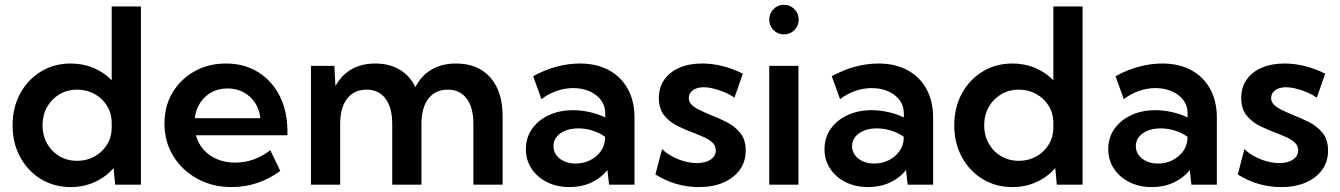

<svg xmlns="http://www.w3.org/2000/svg" viewBox="-20 -759 5508 789"><path d="M559.1 0H453.1L446.8 -68.4Q415 -31.7 369.6 -11Q324.2 9.8 270.5 9.8Q202.1 9.8 147.9 -23.4Q93.8 -56.6 62.7 -114Q31.7 -171.4 31.7 -244.1Q31.7 -316.9 62.7 -374.3Q93.8 -431.6 147.9 -464.8Q202.1 -498 270.5 -498Q321.3 -498 364.3 -480Q407.2 -461.9 439 -429.2V-732.4H559.1ZM297.4 -98.1Q336.4 -98.1 368.7 -116Q400.9 -133.8 419.9 -165Q439 -196.3 439 -236.3V-253.4Q439 -293 419.9 -324Q400.9 -355 368.7 -372.8Q336.4 -390.6 297.4 -390.6Q256.3 -390.6 224.1 -371.3Q191.9 -352.1 173.3 -319.1Q154.8 -286.1 154.8 -244.6Q154.8 -202.6 173.3 -169.4Q191.9 -136.2 224.1 -117.2Q256.3 -98.1 297.4 -98.1Z M1131.8 -56.6Q1040.5 9.8 932.1 9.8Q853.5 9.8 791 -24.4Q728.5 -58.6 692.1 -117.7Q655.8 -176.8 655.8 -251.5Q655.8 -322.3 688.7 -377.9Q721.7 -433.6 779.1 -465.8Q836.4 -498 908.7 -498Q983.9 -498 1040.8 -462.6Q1097.7 -427.2 1129.4 -364.5Q1161.1 -301.8 1161.1 -218.8V-203.1H785.2Q793.9 -169.9 816.2 -144.5Q838.4 -119.1 871.6 -105Q904.8 -90.8 946.3 -90.8Q1024.4 -90.8 1090.8 -141.6ZM780.3 -273.4H1049.8Q1045.9 -310.1 1027.6 -337.4Q1009.3 -364.7 980.2 -380.1Q951.2 -395.5 915 -395.5Q878.4 -395.5 849.6 -379.9Q820.8 -364.3 802.7 -336.7Q784.7 -309.1 780.3 -273.4Z M2045.4 0H1925.3V-250.5Q1925.3 -316.9 1897.7 -353.8Q1870.1 -390.6 1819.8 -390.6Q1769 -390.6 1740.5 -353.5Q1711.9 -316.4 1711.9 -250.5V0H1591.8V-250.5Q1591.8 -316.9 1564 -353.8Q1536.1 -390.6 1486.3 -390.6Q1435.1 -390.6 1406.5 -353.5Q1377.9 -316.4 1377.9 -250.5V0H1257.8V-488.3H1354L1358.4 -405.3Q1383.3 -450.7 1424.6 -474.4Q1465.8 -498 1522 -498Q1580.1 -498 1622.3 -472.9Q1664.6 -447.8 1687 -400.9Q1711.4 -448.7 1753.9 -473.4Q1796.4 -498 1854 -498Q1944.3 -498 1994.9 -440.7Q2045.4 -383.3 2045.4 -281.2Z M2587.4 0H2482.9L2476.1 -60.1Q2449.2 -26.9 2409.2 -8.5Q2369.1 9.8 2320.3 9.8Q2268.6 9.8 2228 -10.5Q2187.5 -30.8 2164.3 -65.9Q2141.1 -101.1 2141.1 -146Q2141.1 -193.4 2166.3 -229.2Q2191.4 -265.1 2235.1 -285.6Q2278.8 -306.2 2335 -306.2Q2369.1 -306.2 2403.6 -298.3Q2438 -290.5 2467.3 -276.4V-292Q2467.3 -324.2 2449.7 -347.7Q2432.1 -371.1 2402.3 -384Q2372.6 -397 2335.4 -397Q2301.8 -397 2268.1 -385.5Q2234.4 -374 2205.1 -351.6L2170.9 -445.8Q2217.8 -471.7 2266.8 -484.9Q2315.9 -498 2362.8 -498Q2431.6 -498 2481.9 -470.9Q2532.2 -443.8 2559.8 -393.8Q2587.4 -343.8 2587.4 -275.9ZM2345.2 -86.9Q2377 -86.9 2404.1 -100.1Q2431.2 -113.3 2448.5 -137Q2465.8 -160.6 2466.8 -191.4V-196.8Q2443.8 -213.4 2415 -222.4Q2386.2 -231.4 2356.9 -231.4Q2312 -231.4 2283.2 -211.2Q2254.4 -190.9 2254.4 -158.2Q2254.4 -138.2 2266.1 -121.8Q2277.8 -105.5 2298.6 -96.2Q2319.3 -86.9 2345.2 -86.9Z M2673.3 -42 2700.7 -146.5Q2716.8 -130.4 2740.7 -117.2Q2764.6 -104 2791.7 -96.4Q2818.8 -88.9 2844.7 -88.9Q2879.4 -88.9 2900.4 -103.3Q2921.4 -117.7 2921.4 -141.1Q2921.4 -159.7 2908.7 -172.1Q2896 -184.6 2875.5 -194.1Q2855 -203.6 2830.6 -212.9Q2798.3 -224.6 2765.1 -241Q2731.9 -257.3 2709.7 -284.4Q2687.5 -311.5 2687.5 -356.4Q2687.5 -399.9 2709.7 -431.6Q2731.9 -463.4 2772 -480.7Q2812 -498 2865.2 -498Q2949.2 -498 3032.7 -456.1L2998 -357.4Q2982.4 -369.1 2960 -378.9Q2937.5 -388.7 2914.1 -394.5Q2890.6 -400.4 2871.6 -400.4Q2843.8 -400.4 2827.1 -388.2Q2810.5 -376 2810.5 -356Q2810.5 -342.3 2819.8 -331.3Q2829.1 -320.3 2848.6 -310.1Q2868.2 -299.8 2898.9 -287.1Q2932.1 -274.4 2965.6 -257.6Q2999 -240.7 3021.7 -213.1Q3044.4 -185.5 3044.4 -140.1Q3044.4 -95.2 3020.3 -61.5Q2996.1 -27.8 2952.9 -9Q2909.7 9.8 2852.1 9.8Q2756.3 9.8 2673.3 -42Z M3201.2 -617.7Q3175.8 -617.7 3158.4 -635.5Q3141.1 -653.3 3141.1 -678.7Q3141.1 -703.6 3158.4 -721.4Q3175.8 -739.3 3201.2 -739.3Q3227.1 -739.3 3244.6 -721.4Q3262.2 -703.6 3262.2 -678.7Q3262.2 -653.3 3244.6 -635.5Q3227.1 -617.7 3201.2 -617.7ZM3261.2 0H3141.1V-488.3H3261.2Z M3814.5 0H3710L3703.1 -60.1Q3676.3 -26.9 3636.2 -8.5Q3596.2 9.8 3547.4 9.8Q3495.6 9.8 3455.1 -10.5Q3414.6 -30.8 3391.4 -65.9Q3368.2 -101.1 3368.2 -146Q3368.2 -193.4 3393.3 -229.2Q3418.5 -265.1 3462.2 -285.6Q3505.9 -306.2 3562 -306.2Q3596.2 -306.2 3630.6 -298.3Q3665 -290.5 3694.3 -276.4V-292Q3694.3 -324.2 3676.8 -347.7Q3659.2 -371.1 3629.4 -384Q3599.6 -397 3562.5 -397Q3528.8 -397 3495.1 -385.5Q3461.4 -374 3432.1 -351.6L3397.9 -445.8Q3444.8 -471.7 3493.9 -484.9Q3543 -498 3589.8 -498Q3658.7 -498 3709 -470.9Q3759.3 -443.8 3786.9 -393.8Q3814.5 -343.8 3814.5 -275.9ZM3572.3 -86.9Q3604 -86.9 3631.1 -100.1Q3658.2 -113.3 3675.5 -137Q3692.9 -160.6 3693.8 -191.4V-196.8Q3670.9 -213.4 3642.1 -222.4Q3613.3 -231.4 3584 -231.4Q3539.1 -231.4 3510.3 -211.2Q3481.4 -190.9 3481.4 -158.2Q3481.4 -138.2 3493.2 -121.8Q3504.9 -105.5 3525.6 -96.2Q3546.4 -86.9 3572.3 -86.9Z M4428.7 0H4322.8L4316.4 -68.4Q4284.7 -31.7 4239.3 -11Q4193.8 9.8 4140.1 9.8Q4071.8 9.8 4017.6 -23.4Q3963.4 -56.6 3932.4 -114Q3901.4 -171.4 3901.4 -244.1Q3901.4 -316.9 3932.4 -374.3Q3963.4 -431.6 4017.6 -464.8Q4071.8 -498 4140.1 -498Q4190.9 -498 4233.9 -480Q4276.9 -461.9 4308.6 -429.2V-732.4H4428.7ZM4167 -98.1Q4206.1 -98.1 4238.3 -116Q4270.5 -133.8 4289.6 -165Q4308.6 -196.3 4308.6 -236.3V-253.4Q4308.6 -293 4289.6 -324Q4270.5 -355 4238.3 -372.8Q4206.1 -390.6 4167 -390.6Q4126 -390.6 4093.8 -371.3Q4061.5 -352.1 4043 -319.1Q4024.4 -286.1 4024.4 -244.6Q4024.4 -202.6 4043 -169.4Q4061.5 -136.2 4093.8 -117.2Q4126 -98.1 4167 -98.1Z M4980.5 0H4876L4869.1 -60.1Q4842.3 -26.9 4802.2 -8.5Q4762.2 9.8 4713.4 9.8Q4661.6 9.8 4621.1 -10.5Q4580.6 -30.8 4557.4 -65.9Q4534.2 -101.1 4534.2 -146Q4534.2 -193.4 4559.3 -229.2Q4584.5 -265.1 4628.2 -285.6Q4671.9 -306.2 4728 -306.2Q4762.2 -306.2 4796.6 -298.3Q4831.1 -290.5 4860.4 -276.4V-292Q4860.4 -324.2 4842.8 -347.7Q4825.2 -371.1 4795.4 -384Q4765.6 -397 4728.5 -397Q4694.8 -397 4661.1 -385.5Q4627.4 -374 4598.1 -351.6L4564 -445.8Q4610.8 -471.7 4659.9 -484.9Q4709 -498 4755.9 -498Q4824.7 -498 4875 -470.9Q4925.3 -443.8 4952.9 -393.8Q4980.5 -343.8 4980.5 -275.9ZM4738.3 -86.9Q4770 -86.9 4797.1 -100.1Q4824.2 -113.3 4841.6 -137Q4858.9 -160.6 4859.9 -191.4V-196.8Q4836.9 -213.4 4808.1 -222.4Q4779.3 -231.4 4750 -231.4Q4705.1 -231.4 4676.3 -211.2Q4647.5 -190.9 4647.5 -158.2Q4647.5 -138.2 4659.2 -121.8Q4670.9 -105.5 4691.7 -96.2Q4712.4 -86.9 4738.3 -86.9Z M5066.4 -42 5093.8 -146.5Q5109.9 -130.4 5133.8 -117.2Q5157.7 -104 5184.8 -96.4Q5211.9 -88.9 5237.8 -88.9Q5272.5 -88.9 5293.5 -103.3Q5314.5 -117.7 5314.5 -141.1Q5314.5 -159.7 5301.8 -172.1Q5289.1 -184.6 5268.6 -194.1Q5248 -203.6 5223.6 -212.9Q5191.4 -224.6 5158.2 -241Q5125 -257.3 5102.8 -284.4Q5080.6 -311.5 5080.6 -356.4Q5080.6 -399.9 5102.8 -431.6Q5125 -463.4 5165 -480.7Q5205.1 -498 5258.3 -498Q5342.3 -498 5425.8 -456.1L5391.1 -357.4Q5375.5 -369.1 5353 -378.9Q5330.6 -388.7 5307.1 -394.5Q5283.7 -400.4 5264.6 -400.4Q5236.8 -400.4 5220.2 -388.2Q5203.6 -376 5203.6 -356Q5203.6 -342.3 5212.9 -331.3Q5222.2 -320.3 5241.7 -310.1Q5261.2 -299.8 5292 -287.1Q5325.2 -274.4 5358.6 -257.6Q5392.1 -240.7 5414.8 -213.1Q5437.5 -185.5 5437.5 -140.1Q5437.5 -95.2 5413.3 -61.5Q5389.2 -27.8 5345.9 -9Q5302.7 9.8 5245.1 9.8Q5149.4 9.8 5066.4 -42Z"/></svg>

Font: Kumbh Sans SemiBold
Style: Regular
Weight: 600
Version: Version 1.005